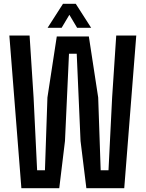

<svg xmlns="http://www.w3.org/2000/svg" viewBox="-20 -986 764 1006"><path d="M92 0 29 -800H135L156 -475L174.5 -94H215.5L228.5 -475L277.5 -795H445.5L494.5 -475L507.5 -94H548.5L567.5 -475L589 -800H694L631 0H432.5L402 -247.5L382 -704.5H341.5L320.5 -247.5L290.5 0ZM229.5 -840.5 310 -966H377L457.5 -840.5H384L343.5 -908.5L303 -840.5Z"/></svg>

Font: Big Shoulders Medium
Style: Regular
Weight: 500
Designer: Patric King
Foundry: XO Type Co
Version: Version 2.002